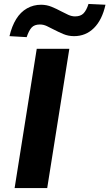

<svg xmlns="http://www.w3.org/2000/svg" viewBox="-20 -952 554 972"><path d="M54 0 166 -705H331L219 0ZM115 -764 28 -769Q40 -820 62 -855.5Q84 -891 116.5 -909.5Q149 -928 188 -928Q216 -928 241.5 -917.5Q267 -907 289 -895Q308 -885 325.5 -877Q343 -869 360 -869Q388 -869 403 -884.5Q418 -900 428 -932L514 -928Q497 -851 455.5 -810Q414 -769 355 -769Q326 -769 301 -779.5Q276 -790 253 -802Q234 -812 217 -820Q200 -828 182 -828Q154 -828 140 -812.5Q126 -797 115 -764Z"/></svg>

Font: Nunito Sans 6pt ExtraBold
Style: Italic
Weight: 800
Italic angle: -9°
Version: Version 3.101;gftools[0.9.27]